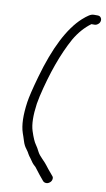

<svg xmlns="http://www.w3.org/2000/svg" viewBox="-100 -754 560 1014"><g transform="rotate(10 180.0 -247.5)"><path d="M360 -682C361 -689 359 -695 355 -700C351 -705 345 -707 338 -707H319C310 -707 301 -704 292 -698C283 -692 272 -684 259 -672C190 -609 132 -496 86 -333C67 -266 56 -219 52 -192C42 -122 43 -67 57 -26C60 -17 65 -4 70 13C75 30 82 43 90 53C98 63 103 72 106 78C109 84 114 90 120 98C126 106 130 113 134 118C138 123 142 128 147 132C152 136 156 140 159 145C166 154 174 165 183 176C192 187 200 196 207 205C212 210 218 212 225 212C232 212 238 209 244 204C250 199 253 193 254 186C255 179 254 174 249 169L223 138C220 134 215 128 209 120C203 112 194 102 182 90C170 78 161 67 155 55C149 43 143 32 135 21C127 10 117 -12 106 -46C95 -80 94 -129 103 -192C105 -205 108 -219 111 -233C141 -362 180 -471 228 -558C252 -599 281 -632 314 -656H331C338 -656 344 -659 350 -664C356 -669 359 -675 360 -682Z"/></g></svg>

Font: AppleStorm
Style: Ita
Weight: 400
Foundry: Cannot Into Space Fonts
Version: Version 1.01